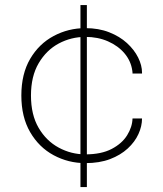

<svg xmlns="http://www.w3.org/2000/svg" viewBox="-20 -758 662 778"><path d="M306 -737.5H332V0H306ZM326 -97Q257 -97 197.5 -129Q138 -161 102.2 -222.5Q66.5 -284 66.5 -371Q66.5 -458.5 102.2 -519.5Q138 -580.5 197.5 -612.2Q257 -644 326 -644Q380 -644 422.5 -627.2Q465 -610.5 494.5 -583.5Q524 -556.5 539.8 -524.8Q555.5 -493 555.5 -463.5Q555.5 -463 555.5 -462Q555.5 -461 555.5 -460H517Q517 -462.5 516.8 -465.8Q516.5 -469 516 -472Q510.5 -511 484.5 -541.8Q458.5 -572.5 417.5 -590.5Q376.5 -608.5 326 -608.5Q268.5 -608.5 218.2 -581.8Q168 -555 136.8 -502Q105.5 -449 105.5 -371Q105.5 -293 136.5 -240Q167.5 -187 218 -159.8Q268.5 -132.5 326 -132.5Q390.5 -132.5 432.5 -154.5Q474.5 -176.5 495.2 -210Q516 -243.5 517 -278H555.5Q555.5 -246.5 541 -214.8Q526.5 -183 497.5 -156.2Q468.5 -129.5 425.8 -113.2Q383 -97 326 -97Z"/></svg>

Font: Epilogue ExtraLight
Style: Regular
Weight: 250
Designer: Tyler Finck
Foundry: Etcetera Type Co
Version: Version 2.112